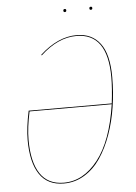

<svg xmlns="http://www.w3.org/2000/svg" viewBox="-57 -862 646 915"><g transform="rotate(-5 266.5 -405.0)"><path d="M287.1 -804.2Q280.3 -804.2 280.3 -811.5Q280.3 -818.8 287.6 -818.8Q294.4 -818.8 294.4 -812Q294.4 -804.2 287.1 -804.2ZM411.6 -804.2Q404.8 -804.2 404.8 -811.5Q404.8 -818.8 412.1 -818.8Q418.9 -818.8 418.9 -812Q418.9 -804.2 411.6 -804.2ZM333 -689.9Q405.8 -689.9 445.3 -637.5Q484.9 -585 484.9 -475.6Q484.9 -402.8 474.1 -333.5Q463.4 -264.2 441.2 -201.9Q418.9 -139.6 387.2 -92.8Q355.5 -45.9 310.3 -18.3Q265.1 9.3 211.9 9.3Q133.8 9.3 95.5 -47.9Q57.1 -105 57.1 -211.9Q57.1 -271 74.2 -351.1H471.7Q480.5 -423.3 480.5 -475.6Q480.5 -686 331.5 -686Q242.7 -686 159.2 -607.9L157.2 -611.3Q243.2 -689.9 333 -689.9ZM211.9 5.4Q305.2 5.4 375.2 -84Q445.3 -173.3 471.2 -347.2H78.1Q61.5 -270.5 61.5 -212.4Q61.5 -106.9 98.6 -50.8Q135.7 5.4 211.9 5.4Z"/></g></svg>

Font: Fira Sans Compressed Four
Style: Italic
Weight: 100
Width: 3
Italic angle: -8°
Designer: Carrois Corporate & Edenspiekermann AG
Foundry: Carrois Corporate GbR & Edenspiekermann AG
Version: Version 4.203;PS 004.203;hotconv 1.0.88;makeotf.lib2.5.64775